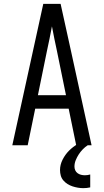

<svg xmlns="http://www.w3.org/2000/svg" viewBox="-20 -755 540 998"><path d="M44 0 205 -735H295L349 -490L456 0H376L337 -190H163L124 0ZM323 -260 276 -490Q269 -522 262.5 -554Q256 -586 250 -618Q244 -586 237.5 -554Q231 -522 224 -490L177 -260ZM413 223Q399 223 384.5 220.5Q370 218 356.5 213.5Q343 209 331 201.5Q319 194 309.5 183Q300 172 296 158Q292 144 292 129Q292 101 305.5 74.5Q319 48 339 28Q359 8 384 -6.5Q409 -21 436 -30V0Q422 9 410 21.5Q398 34 389 48Q380 62 373.5 78Q367 94 367 111Q367 121 371 130Q375 139 383 145Q391 151 401 153.5Q411 156 421 156Q428 156 435 155Q442 154 449 152V219Q440 221 431 222Q422 223 413 223Z"/></svg>

Font: Iosevka SS18
Style: Regular
Weight: 400
Monospace: yes
Designer: Belleve Invis
Foundry: Belleve Invis
Version: Version 25.1.1; ttfautohint (v1.8.4)